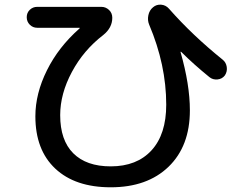

<svg xmlns="http://www.w3.org/2000/svg" viewBox="-20 -754 1040 824"><path d="M139.6 -634.8Q121.1 -634.8 107.9 -647.9Q94.7 -661.1 94.7 -680.2Q94.7 -699.2 107.9 -711.9Q121.1 -724.6 139.6 -724.6H415Q433.6 -724.6 447.8 -711.4Q461.9 -698.2 461.9 -677.7Q461.9 -634.8 422.9 -603.5Q338.9 -539.1 288.6 -445.3Q238.3 -351.6 238.3 -259.8Q238.3 -152.3 294.4 -96.2Q350.6 -40 455.1 -40Q567.4 -40 630.4 -108.9Q693.4 -177.7 693.4 -304.7Q693.4 -475.6 620.1 -648.4Q612.3 -667 616.7 -688.5Q621.1 -710 636.7 -722.7Q651.4 -735.4 671.4 -733.9Q691.4 -732.4 705.1 -716.8Q805.7 -602.5 935.5 -498Q950.2 -486.3 953.1 -466.8Q956.1 -447.3 945.3 -430.7Q933.6 -415 913.6 -413.1Q893.6 -411.1 878.9 -422.9Q811.5 -477.5 757.8 -531.2Q756.8 -532.2 755.9 -532.2Q754.9 -532.2 754.9 -530.3Q794.9 -390.6 794.9 -280.3Q794.9 -127 703.6 -38.6Q612.3 49.8 455.1 49.8Q302.7 49.8 217.3 -30.3Q131.8 -110.4 131.8 -254.9Q131.8 -352.5 181.6 -452.6Q231.4 -552.7 321.3 -631.8Q322.3 -632.8 322.3 -633.8Q322.3 -634.8 321.3 -634.8Z"/></svg>

Font: Rounded-X Mgen+ 1mn medium
Style: Regular
Weight: 500
Designer: [Source Han Sans]
Ryoko NISHIZUKA  (kana & ideographs); Paul D. Hunt (Latin, Greek & Cyrillic); Wenlong ZHANG  (bopomofo
Version: Version 1.059.20150602